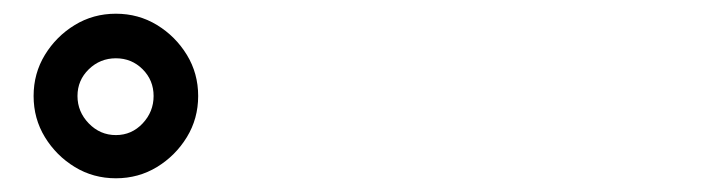

<svg xmlns="http://www.w3.org/2000/svg" viewBox="-20 -848 1040 280"><path d="M29 -708Q29 -741 45.5 -768Q62 -795 89 -811.5Q116 -828 149 -828Q182 -828 209 -811.5Q236 -795 252.5 -768Q269 -741 269 -708Q269 -675 252.5 -648Q236 -621 209 -604.5Q182 -588 149 -588Q116 -588 89 -604.5Q62 -621 45.5 -648Q29 -675 29 -708ZM93 -708Q93 -685 109.5 -668Q126 -651 149 -651Q172 -651 188 -668Q204 -685 204 -708Q204 -731 188 -747Q172 -763 149 -763Q126 -763 109.5 -747Q93 -731 93 -708Z"/></svg>

Font: Noto Sans KR ExtraBold
Style: Regular
Weight: 800
Designer: Ryoko NISHIZUKA  (kana, bopomofo & ideographs); Paul D. Hunt (Latin, Greek & Cyrillic); Sandoll Communications , Soo-you
Foundry: Adobe
Version: Version 2.004-H2;hotconv 1.0.118;makeotfexe 2.5.65603